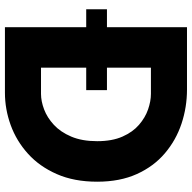

<svg xmlns="http://www.w3.org/2000/svg" viewBox="-20 -740 760 759"><g transform="rotate(90 359.5 -360.0)"><path d="M86.9 0V-719.7H333.5Q403.3 -719.7 468.5 -698Q533.7 -676.3 585.4 -632.3Q637.2 -588.4 667.5 -521.5Q697.8 -454.6 697.8 -364.7Q697.8 -273.4 667.7 -205.1Q637.7 -136.7 587.2 -91.1Q536.6 -45.4 473.9 -22.7Q411.1 0 346.2 0ZM247.1 -142.6H350.6Q379.4 -142.6 411.9 -154.8Q444.3 -167 472.9 -193.4Q501.5 -219.7 519.5 -262.2Q537.6 -304.7 537.6 -364.7Q537.6 -423.8 519.5 -464.6Q501.5 -505.4 472.9 -530Q444.3 -554.7 411.9 -565.9Q379.4 -577.1 350.6 -577.1H247.1ZM16.1 -321.3V-403.3H335.9V-321.3Z"/></g></svg>

Font: Reddit Sans ExtraBold
Style: Regular
Weight: 800
Designer: Stephen Hutchings
Foundry: Reddit
Version: Version 1.014; ttfautohint (v1.8.4.7-5d5b)